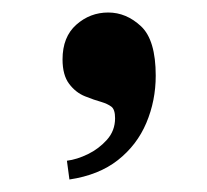

<svg xmlns="http://www.w3.org/2000/svg" viewBox="-20 -155 331 307"><path d="M91 132 87 102Q103 100 120.5 91.5Q138 83 151 68.5Q164 54 164 34Q164 20 158 15.5Q152 11 142 8Q131 5 116 -1Q101 -7 90.5 -21Q80 -35 80 -60Q80 -96 102 -115.5Q124 -135 153 -135Q182 -135 205.5 -113Q229 -91 229 -34Q229 6 214 41.5Q199 77 168.5 101Q138 125 91 132Z"/></svg>

Font: Frank Ruhl Libre Medium
Style: Regular
Weight: 500
Designer: Yanek Iontef
Foundry: Fontef
Version: Version 6.004